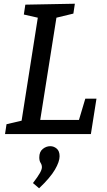

<svg xmlns="http://www.w3.org/2000/svg" viewBox="-20 -720 577 1031"><path d="M438 -190H498L468 0H7L15 -53L96 -72L183 -625L108 -642L116 -695L382 -700L374 -647L283 -625L196 -76H404ZM190 291 157 263Q183 229 194 209.5Q205 190 205 178Q205 165 198 154.5Q191 144 191 125Q191 95 209.5 80Q228 65 250 65Q269 65 284.5 78Q300 91 300 119Q300 148 275 191Q250 234 190 291Z"/></svg>

Font: Bitter Medium
Style: Italic
Weight: 500
Italic angle: -9°
Designer: Sol Matas, and Bitter project Authors
Foundry: Sol Matas
Version: Version 2.001